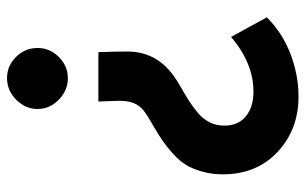

<svg xmlns="http://www.w3.org/2000/svg" viewBox="-180 -667 861 541"><g transform="rotate(90 250.5 -396.5)"><path d="M252 -807.1Q345.2 -807.1 408.2 -748Q471.2 -689 471.2 -594.2Q471.2 -562.5 463.6 -535.9Q456.1 -509.3 445.1 -491Q434.1 -472.7 414.6 -454.8Q395 -437 379.2 -426Q363.3 -415 337.9 -399.9Q304.2 -380.9 290.5 -369.9Q276.9 -358.9 270 -341.6Q263.2 -324.2 264.2 -293.9L266.1 -243.2H127Q125 -291 125.2 -327.4Q125.5 -363.8 141.1 -395.8Q156.7 -427.7 191.9 -454.1Q203.6 -462.9 225.8 -475.6Q248 -488.3 264.6 -498.8Q281.2 -509.3 298.3 -523.7Q315.4 -538.1 324.7 -556.9Q334 -575.7 334 -598.1Q334 -637.2 307.9 -658.7Q281.7 -680.2 237.8 -680.2Q158.7 -680.2 84 -617.2L28.8 -717.8Q71.8 -761.2 131.3 -784.2Q190.9 -807.1 252 -807.1ZM200.2 -157.2Q234.9 -157.2 261 -131.6Q287.1 -106 287.1 -71.8Q287.1 -37.6 261 -11.7Q234.9 14.2 200.2 14.2Q165.5 14.2 140.4 -11.2Q115.2 -36.6 115.2 -71.8Q115.2 -106.4 140.6 -131.8Q166 -157.2 200.2 -157.2Z"/></g></svg>

Font: Stilu SemiBold
Style: Regular
Weight: 600
Designer: Genilson Lima Santos
Foundry: Genilson Lima Santos
Version: Version 1.200;PS 001.200;hotconv 1.0.88;makeotf.lib2.5.64775